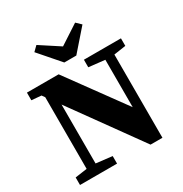

<svg xmlns="http://www.w3.org/2000/svg" viewBox="-200 -1032 1127 1184"><g transform="rotate(-30 364.0 -440.0)"><path d="M28.5 0H292.3V-53.7L163.6 -68.7H134.9L28.5 -53.7V0ZM113.5 0H177.9V-630.4H113.5V0ZM435.5 -603.3 569.9 -588.3H597.9L699.3 -603.3V-657H435.5V-603.3ZM529.7 1.9H614.3V-657H549.9V-253.1L255.6 -657H29.8V-602.6L98.7 -596.5L529.7 1.9ZM227.3 -882.3 194.2 -850 322.3 -702.7H407.8L536.7 -850L502.9 -882.3L321.6 -764.1H408.5L227.3 -882.3Z"/></g></svg>

Font: Source Serif Variable
Style: Regular
Weight: 389
Designer: Frank Grießhammer
Foundry: Adobe Systems Incorporated
Version: Version 3.001;hotconv 1.0.111;makeotfexe 2.5.65597